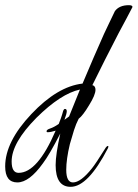

<svg xmlns="http://www.w3.org/2000/svg" viewBox="-27 -715 532 742"><path d="M246 7Q188 7 188 -77Q188 -118 206 -199Q164 -117 139 -84Q86 -10 40 -10Q-7 -10 -7 -72Q-7 -167 94 -274Q195 -381 292 -392Q314 -445 335 -493Q356 -541 375 -584Q383 -601 393.5 -623Q404 -645 417 -672Q434 -695 471 -695Q485 -695 485 -688Q485 -688 483 -684Q475 -668 461.5 -643Q448 -618 431 -586Q404 -534 378.5 -483.5Q353 -433 330 -386Q342 -383 342 -368Q342 -348 317 -308Q293 -268 277 -256Q267 -237 259 -212Q251 -187 243 -158Q236 -129 232.5 -104Q229 -79 229 -59Q229 -10 255 -10Q285 -10 328 -64Q342 -81 382 -145Q387 -151 389 -151Q392 -151 392 -148Q392 -148 390 -142Q313 7 246 7ZM45 -47Q118 -47 188 -210Q169 -204 157 -204Q153 -204 153 -208Q153 -214 167 -218.5Q181 -223 200 -236Q204 -246 208.5 -258.5Q213 -271 217 -286Q220 -294 224 -294Q231 -294 231 -285Q231 -276 222 -252L240 -265L282 -369Q208 -353 114 -260Q18 -163 18 -91Q18 -47 45 -47Z"/></svg>

Font: Love Light
Style: Regular
Weight: 400
Designer: Robert E. Leuschke
Foundry: Robert E. Leuschke
Version: Version 1.010; ttfautohint (v1.8.3)